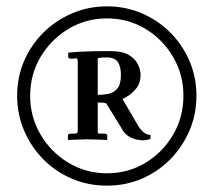

<svg xmlns="http://www.w3.org/2000/svg" viewBox="-20 -608 673 605"><path d="M317 -23Q258 -23 206.5 -45Q155 -67 116.5 -106Q78 -145 56 -196.5Q34 -248 34 -306Q34 -365 56 -416Q78 -467 117 -505.5Q156 -544 207.5 -566Q259 -588 317 -588Q376 -588 427 -566Q478 -544 516.5 -505.5Q555 -467 577 -416Q599 -365 599 -306Q599 -248 577 -196.5Q555 -145 516.5 -106Q478 -67 427 -45Q376 -23 317 -23ZM317 -550Q250 -550 195 -516.5Q140 -483 107.5 -428Q75 -373 75 -306Q75 -240 107.5 -184.5Q140 -129 195 -95.5Q250 -62 317 -62Q384 -62 438.5 -95Q493 -128 525.5 -183.5Q558 -239 558 -306Q558 -373 525.5 -428.5Q493 -484 438.5 -517Q384 -550 317 -550ZM423 -372Q423 -346 409 -329Q395 -312 380.5 -304Q366 -296 366 -296L414 -214Q432 -183 454 -183V-170Q441 -166 431 -166Q409 -166 390.5 -175.5Q372 -185 363 -204L315 -282Q312 -284 302 -284.5Q292 -285 288 -285V-194Q288 -190 289 -188.5Q290 -187 295 -187H307Q318 -187 318 -181V-167Q318 -167 304 -167.5Q290 -168 273.5 -168.5Q257 -169 250 -169L194 -167V-181Q194 -187 205 -187H217Q225 -187 225 -195V-413Q225 -417 224 -420.5Q223 -424 221 -424L205 -423Q195 -423 195 -429V-442Q211 -444 242 -445.5Q273 -447 328 -447Q366 -447 386.5 -434.5Q407 -422 415 -404.5Q423 -387 423 -372ZM361 -372Q361 -398 351.5 -412.5Q342 -427 316 -427Q308 -427 300 -426.5Q292 -426 288 -424V-309Q304 -309 320.5 -312Q337 -315 349 -328Q361 -341 361 -372Z"/></svg>

Font: Libertinus Serif SemiBold
Style: Regular
Weight: 600
Designer: Philipp H. Poll, Khaled Hosny
Foundry: Caleb Maclennan
Version: Version 7.051;RELEASE